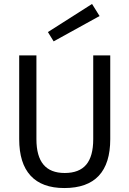

<svg xmlns="http://www.w3.org/2000/svg" viewBox="-20 -935 654 970"><path d="M307 -61Q380 -61 415.5 -103Q451 -145 451 -232V-655H537V-232Q537 -109 479 -47Q421 15 305 15Q192 15 134.5 -47.5Q77 -110 77 -232V-655H164V-232Q164 -146 199.5 -103.5Q235 -61 307 -61ZM251 -726 222 -773 445 -915 483 -854Z"/></svg>

Font: Intel One Mono
Style: Regular
Weight: 400
Monospace: yes
Designer: Fred Shallcrass
Foundry: Frere-Jones Type LLC
Version: Version 1.400;hotconv 1.1.0;makeotfexe 2.6.0;FJTRelease1.4